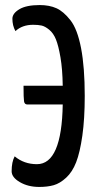

<svg xmlns="http://www.w3.org/2000/svg" viewBox="-20 -729 381 759"><path d="M137 -709Q175 -709 203 -696.5Q231 -684 258.5 -649Q286 -614 300.5 -538.5Q315 -463 315 -350Q315 -259 305.5 -192.5Q296 -126 281 -87.5Q266 -49 241.5 -26.5Q217 -4 192.5 3Q168 10 135 10Q91 10 58.5 -9Q26 -28 26 -52Q26 -89 38 -111Q75 -80 126 -80Q224 -80 228 -316H88Q77 -316 75 -328.5Q73 -341 73 -390H228Q227 -456 219 -502.5Q211 -549 201 -573.5Q191 -598 174.5 -611.5Q158 -625 144.5 -628Q131 -631 111 -631Q68 -631 41 -606Q29 -628 29 -655Q29 -676 56.5 -692.5Q84 -709 137 -709Z"/></svg>

Font: Yanone Kaffeesatz
Style: Regular
Weight: 400
Designer: Yanone (Cyrillic: Daniel Pouzeot)
Foundry: Yanone
Version: Version 1.003;PS 001.003;hotconv 1.0.88;makeotf.lib2.5.64775